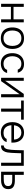

<svg xmlns="http://www.w3.org/2000/svg" viewBox="1922 -2494 579 4462"><g transform="rotate(90 2211.0 -263.5)"><path d="M69 0V-527H140V-289H430V-527H500V0H430V-228H140V0Z M868 6Q785 6 729 -28.5Q673 -63 645.5 -124Q618 -185 618 -263Q618 -342 645.5 -402.5Q673 -463 729 -498Q785 -533 869 -533Q952 -533 1007.5 -498Q1063 -463 1090.5 -402.5Q1118 -342 1118 -263Q1118 -185 1090 -124Q1062 -63 1006.5 -28.5Q951 6 868 6ZM868 -56Q930 -56 970 -83.5Q1010 -111 1029 -158Q1048 -205 1048 -263Q1048 -321 1029 -368Q1010 -415 970 -443Q930 -471 868 -471Q806 -471 766 -443Q726 -415 707.5 -368Q689 -321 689 -263Q689 -205 707.5 -158Q726 -111 766 -83.5Q806 -56 868 -56Z M1462 6Q1379 6 1324.5 -28.5Q1270 -63 1243 -124Q1216 -185 1216 -262Q1216 -338 1244 -399.5Q1272 -461 1328 -497Q1384 -533 1470 -533Q1521 -533 1562 -516.5Q1603 -500 1631 -467.5Q1659 -435 1671 -387H1598Q1582 -432 1546.5 -451.5Q1511 -471 1465 -471Q1402 -471 1363 -441.5Q1324 -412 1305.5 -364.5Q1287 -317 1287 -262Q1287 -206 1305.5 -159Q1324 -112 1363.5 -84Q1403 -56 1465 -56Q1510 -56 1549 -75Q1588 -94 1603 -140H1677Q1665 -90 1632.5 -57.5Q1600 -25 1555.5 -9.5Q1511 6 1462 6Z M1788 0V-527H1859V-94Q1866 -107 1876.5 -121.5Q1887 -136 1894 -146L2163 -527H2241V0H2170V-433Q2162 -419 2153 -406Q2144 -393 2135 -381L1866 0Z M2505 0V-465H2317V-527H2762V-465H2575V0Z M3066 6Q2983 6 2928 -28.5Q2873 -63 2846 -124Q2819 -185 2819 -263Q2819 -341 2847 -401.5Q2875 -462 2930 -497.5Q2985 -533 3065 -533Q3123 -533 3166.5 -511.5Q3210 -490 3239 -453Q3268 -416 3281.5 -369Q3295 -322 3295 -272Q3295 -263 3295 -255Q3295 -247 3294 -239H2890Q2894 -186 2914 -144.5Q2934 -103 2972.5 -79.5Q3011 -56 3069 -56Q3096 -56 3124 -62.5Q3152 -69 3175 -85.5Q3198 -102 3209 -129H3283Q3269 -82 3236 -52Q3203 -22 3158 -8Q3113 6 3066 6ZM2892 -300H3224Q3223 -349 3203 -387.5Q3183 -426 3148 -448.5Q3113 -471 3062 -471Q3009 -471 2972 -447Q2935 -423 2915.5 -384Q2896 -345 2892 -300Z M3361 2V-61Q3381 -62 3396.5 -70Q3412 -78 3423 -92Q3441 -114 3450 -153.5Q3459 -193 3462 -239Q3466 -286 3467.5 -334.5Q3469 -383 3470.5 -431.5Q3472 -480 3473 -527H3834V0H3763V-466H3542Q3541 -428 3539.5 -390.5Q3538 -353 3536.5 -316Q3535 -279 3533 -241Q3531 -197 3523 -146.5Q3515 -96 3490 -57Q3470 -25 3441 -12Q3412 1 3361 2Z M3972 0V-527H4044V-320H4167Q4211 -320 4249 -313.5Q4287 -307 4315.5 -290Q4344 -273 4360 -243Q4376 -213 4376 -166Q4376 -122 4361 -90.5Q4346 -59 4318.5 -39Q4291 -19 4254 -9.5Q4217 0 4173 0ZM4044 -61H4117Q4152 -61 4185 -63.5Q4218 -66 4245.5 -75Q4273 -84 4289 -105Q4305 -126 4305 -163Q4305 -197 4291 -216Q4277 -235 4255 -244.5Q4233 -254 4207 -256.5Q4181 -259 4155 -259H4044Z"/></g></svg>

Font: Onest Light
Style: Regular
Weight: 300
Designer: Dmitri Voloshin, Andrey Kudryavtsev
Foundry: Dmitri Voloshin, Andrey Kudryavtsev
Version: Version 1.000;gftools[0.9.33]